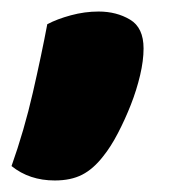

<svg xmlns="http://www.w3.org/2000/svg" viewBox="-30 -198 293 333"><path d="M149 73Q132 95 112.5 105Q93 115 65 115Q21 115 -10 90Q12 28 27 -37.5Q42 -103 52 -156Q69 -165 93 -171.5Q117 -178 141 -178Q172 -178 195.5 -164Q219 -150 219 -114Q219 -93 213 -67.5Q207 -42 197 -16.5Q187 9 174.5 33Q162 57 149 73Z"/></svg>

Font: Baloo Paaji 2 ExtraBold
Style: Regular
Weight: 800
Designer: Shuchita Grover, Noopur Datye and Ek Type
Foundry: Ek Type
Version: Version 1.640;hotconv 1.0.111;makeotfexe 2.5.65597; ttfautoh